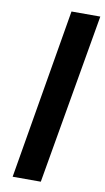

<svg xmlns="http://www.w3.org/2000/svg" viewBox="-89 -823 475 866"><g transform="rotate(10 149.0 -390.0)"><path d="M166 -780 34 0H163L298 -780Z"/></g></svg>

Font: Jost* 600 Semi Italic
Style: Italic
Weight: 600
Italic angle: -10°
Version: Version 3.200; ttfautohint (v0.97) -l 8 -r 50 -G 200 -x 14 -